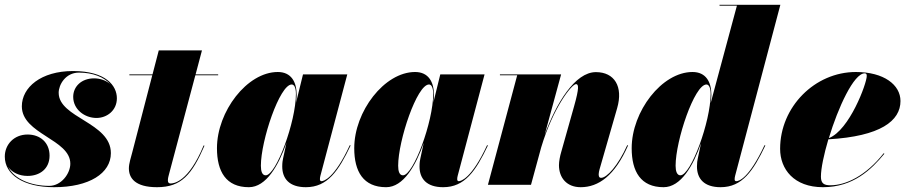

<svg xmlns="http://www.w3.org/2000/svg" viewBox="-20 -770 3782 800"><path d="M442 -132C442 -260 224.5 -278.5 224.5 -383.5C224.5 -417 253 -467.5 309 -467.5C368 -467.5 414 -448 440 -419C422.5 -434.5 398 -443.5 372 -443.5C319.5 -443.5 285 -409.5 285 -366.5C285 -314 332.5 -278.5 382 -278.5C425.5 -278.5 467 -309.5 467 -360.5C467 -412.5 422 -474 284 -474C151 -474 71 -406 71 -327C71 -211 273 -190 273 -88C273 -47 235.5 4.5 185 4.5C110 4.5 40 -23.5 14.5 -74C31 -50.5 61 -37 95 -37C145 -37 186.5 -66 186.5 -121.5C186.5 -176 147.5 -209.5 95 -209.5C38.5 -209.5 0 -168 0 -117.5C0 -43 76.5 10 205.5 10C352 10 442 -48 442 -132Z M832 -163 828.5 -164C764.5 -9.5 702.5 -5.5 690.5 -5.5C684 -5.5 679.5 -9 679.5 -18C679.5 -27 682 -36.5 684 -43.5L794 -456.5H889V-460H795L821.5 -560H641.5L615.5 -460H519V-456.5H614.5L531 -135C526 -115 517 -89 517 -68.5C517 -29 542 10 634 10C735.5 10 779.5 -42 832 -163Z M1216 -375C1216 -428.5 1193.5 -470 1137.5 -470C1009.5 -470 884 -305.5 884 -152.5C884 -55 922 10 1017 10C1089 10 1140.5 -80.5 1173.5 -174.5L1159.5 -110C1158 -103 1156 -92.5 1156 -76.5C1156 -25.5 1185.5 10 1254.5 10C1345 10 1390.5 -58 1441 -164L1437.5 -165C1373 -25.5 1328 -15 1319.5 -15C1315.5 -15 1313 -18 1313 -23C1313 -27.5 1313.5 -32 1315 -37.5L1427 -460H1242.5L1213.5 -342C1215.5 -356 1216 -367.5 1216 -375ZM1213 -378.5C1213 -263.5 1131 -39.5 1087 -39.5C1072 -39.5 1067 -57 1067 -79.5C1067 -184.5 1145.5 -418 1195.5 -418C1205.5 -418 1213 -405.5 1213 -378.5Z M1788 -375C1788 -428.5 1765.5 -470 1709.5 -470C1581.5 -470 1456 -305.5 1456 -152.5C1456 -55 1494 10 1589 10C1661 10 1712.5 -80.5 1745.5 -174.5L1731.5 -110C1730 -103 1728 -92.5 1728 -76.5C1728 -25.5 1757.5 10 1826.5 10C1917 10 1962.5 -58 2013 -164L2009.5 -165C1945 -25.5 1900 -15 1891.5 -15C1887.5 -15 1885 -18 1885 -23C1885 -27.5 1885.5 -32 1887 -37.5L1999 -460H1814.5L1785.5 -342C1787.5 -356 1788 -367.5 1788 -375ZM1785 -378.5C1785 -263.5 1703 -39.5 1659 -39.5C1644 -39.5 1639 -57 1639 -79.5C1639 -184.5 1717.5 -418 1767.5 -418C1777.5 -418 1785 -405.5 1785 -378.5Z M2135 -456.5 2013 0H2192.5L2235 -156C2284 -320 2362 -419.5 2380 -419.5C2391 -419.5 2394 -405 2372 -327L2318.5 -137C2313.5 -120.5 2309 -97.5 2309 -82C2309 -29 2341.5 10 2399.5 10C2474 10 2541.5 -38 2597 -164L2593.5 -165C2555 -79.5 2508.5 -29 2484.5 -29C2478 -29 2474.5 -32.5 2474.5 -44C2474.5 -49 2476.5 -59 2478 -64L2551.5 -319.5C2577.5 -409.5 2540 -469.5 2463 -469.5C2375.5 -469.5 2297.5 -339.5 2249.5 -208.5L2318 -460H2063V-456.5Z M2944 -375C2944 -428.5 2921.5 -470 2865.5 -470C2737.5 -470 2612 -305.5 2612 -152.5C2612 -55 2650 10 2745 10C2817 10 2868.5 -79.5 2901 -173.5L2887.5 -110C2885.5 -101.5 2884 -91 2884 -76.5C2884 -25.5 2913.5 10 2982.5 10C3073 10 3118.5 -58 3169 -164L3165.5 -165C3100 -25.5 3058.5 -15 3047.5 -15C3042 -15 3041 -19.5 3041 -23C3041 -27.5 3041.5 -31.5 3043 -37.5L3231.5 -750H2978V-746.5H3050.5L2941 -340C2943 -355 2944 -367 2944 -375ZM2941 -378.5C2941 -264 2859 -39.5 2815 -39.5C2800.5 -39.5 2795 -57 2795 -79.5C2795 -184.5 2873.5 -418 2923.5 -418C2933.5 -418 2941 -405 2941 -378.5Z M3400.5 -34C3400.5 -68.5 3413 -127 3431.5 -189.5C3649 -202 3732 -266.5 3732 -349C3732 -416.5 3663 -470 3546 -470C3375.5 -470 3230.5 -325 3230.5 -150C3230.5 -65 3288 10 3409 10C3535.5 10 3611 -64 3665 -129.5L3662 -131.5C3587.5 -37 3504 2 3440 2C3413.5 2 3400.5 -5.5 3400.5 -34ZM3583 -464.5C3589.5 -464.5 3591.5 -461 3591.5 -453.5C3591.5 -422 3519 -227 3433.5 -194.5C3472 -322 3537.5 -464.5 3583 -464.5Z"/></svg>

Font: Bodoni* 48pt Fatface
Style: Italic
Weight: 900
Italic angle: -13°
Version: Version 2.3